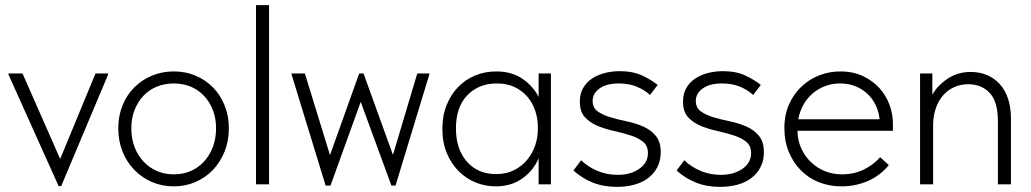

<svg xmlns="http://www.w3.org/2000/svg" viewBox="-20 -720 4027 750"><path d="M13 -429V-433H68L215 -99L353 -433H402V-428L219 7H209Z M659 8Q613 8 573.5 -9Q534 -26 504.5 -56.5Q475 -87 458.5 -128.5Q442 -170 442 -219Q442 -267 458.5 -308Q475 -349 504.5 -378.5Q534 -408 573.5 -424.5Q613 -441 659 -441Q705 -441 744 -424.5Q783 -408 812 -378.5Q841 -349 857.5 -308Q874 -267 874 -219Q874 -170 857.5 -128.5Q841 -87 812 -56.5Q783 -26 743.5 -9Q704 8 659 8ZM659 -39Q695 -39 725 -52Q755 -65 777 -89Q799 -113 811.5 -146Q824 -179 824 -219Q824 -258 811.5 -290Q799 -322 777 -345.5Q755 -369 725 -381.5Q695 -394 659 -394Q623 -394 592.5 -381.5Q562 -369 540 -345.5Q518 -322 505.5 -290Q493 -258 493 -219Q493 -179 505.5 -146Q518 -113 540.5 -89Q563 -65 593 -52Q623 -39 659 -39Z M980 -700H1031V0H980Z M1119 -429V-433H1171L1269 -114L1383 -433H1400L1515 -115L1610 -433H1657V-429L1525 5H1509L1389 -322L1271 5H1252Z M1916 8Q1876 8 1838.5 -7Q1801 -22 1772 -51Q1743 -80 1725.5 -121.5Q1708 -163 1708 -217Q1708 -269 1725 -310.5Q1742 -352 1770.5 -381Q1799 -410 1837 -425.5Q1875 -441 1918 -441Q1980 -441 2022 -411.5Q2064 -382 2084 -341V-433H2132V0H2084V-102Q2064 -54 2020.5 -23Q1977 8 1916 8ZM1918 -40Q1958 -40 1988.5 -55.5Q2019 -71 2039.5 -96Q2060 -121 2070.5 -152Q2081 -183 2081 -213V-224Q2081 -256 2071 -286.5Q2061 -317 2041 -341Q2021 -365 1991 -379.5Q1961 -394 1921 -394Q1850 -394 1805.5 -348Q1761 -302 1761 -218Q1761 -138 1803.5 -89Q1846 -40 1918 -40Z M2390 10Q2337 10 2295 -7Q2253 -24 2220 -54L2250 -94Q2277 -68 2313.5 -52.5Q2350 -37 2393 -37Q2443 -37 2477 -60.5Q2511 -84 2511 -122Q2511 -151 2491.5 -166.5Q2472 -182 2442 -191.5Q2412 -201 2378 -208.5Q2344 -216 2314 -228.5Q2284 -241 2264.5 -262.5Q2245 -284 2245 -323Q2245 -354 2258 -376.5Q2271 -399 2293 -413.5Q2315 -428 2343 -435Q2371 -442 2401 -442Q2452 -442 2488.5 -425Q2525 -408 2549 -388L2519 -349Q2499 -368 2468.5 -381Q2438 -394 2397 -394Q2349 -394 2322 -374.5Q2295 -355 2295 -326Q2295 -299 2314.5 -285Q2334 -271 2364 -262Q2394 -253 2428 -246Q2462 -239 2492 -226Q2522 -213 2541.5 -189.5Q2561 -166 2561 -126Q2561 -93 2548 -67.5Q2535 -42 2512 -24.5Q2489 -7 2457.5 1.5Q2426 10 2390 10Z M2793 10Q2740 10 2698 -7Q2656 -24 2623 -54L2653 -94Q2680 -68 2716.5 -52.5Q2753 -37 2796 -37Q2846 -37 2880 -60.5Q2914 -84 2914 -122Q2914 -151 2894.5 -166.5Q2875 -182 2845 -191.5Q2815 -201 2781 -208.5Q2747 -216 2717 -228.5Q2687 -241 2667.5 -262.5Q2648 -284 2648 -323Q2648 -354 2661 -376.5Q2674 -399 2696 -413.5Q2718 -428 2746 -435Q2774 -442 2804 -442Q2855 -442 2891.5 -425Q2928 -408 2952 -388L2922 -349Q2902 -368 2871.5 -381Q2841 -394 2800 -394Q2752 -394 2725 -374.5Q2698 -355 2698 -326Q2698 -299 2717.5 -285Q2737 -271 2767 -262Q2797 -253 2831 -246Q2865 -239 2895 -226Q2925 -213 2944.5 -189.5Q2964 -166 2964 -126Q2964 -93 2951 -67.5Q2938 -42 2915 -24.5Q2892 -7 2860.5 1.5Q2829 10 2793 10Z M3267 8Q3220 8 3179.5 -8Q3139 -24 3109 -54Q3079 -84 3061.5 -126Q3044 -168 3044 -220Q3044 -272 3062.5 -313Q3081 -354 3111.5 -382.5Q3142 -411 3181 -426Q3220 -441 3262 -441Q3313 -441 3351.5 -422.5Q3390 -404 3416 -375Q3442 -346 3455 -309.5Q3468 -273 3468 -236V-209H3095Q3096 -170 3110.5 -139Q3125 -108 3149 -85.5Q3173 -63 3203.5 -51Q3234 -39 3269 -39Q3316 -39 3354 -57.5Q3392 -76 3418 -106L3452 -75Q3416 -32 3368 -12Q3320 8 3267 8ZM3261 -394Q3231 -394 3204 -384Q3177 -374 3155 -355.5Q3133 -337 3118.5 -311Q3104 -285 3098 -254H3416Q3413 -283 3401 -308.5Q3389 -334 3369 -353Q3349 -372 3322 -383Q3295 -394 3261 -394Z M3878 -247Q3878 -323 3846 -357Q3814 -391 3762 -391Q3732 -391 3707 -379.5Q3682 -368 3664 -347.5Q3646 -327 3636 -298.5Q3626 -270 3625 -237V0H3574V-433H3622V-350Q3642 -386 3681.5 -412.5Q3721 -439 3772 -439Q3806 -439 3835 -427Q3864 -415 3885 -392Q3906 -369 3917.5 -335Q3929 -301 3929 -257V0H3878V-247Z"/></svg>

Font: Tilda Sans Light
Style: Regular
Weight: 300
Designer: ParaType Ltd
Foundry: ParaType Ltd
Version: Version 1.009